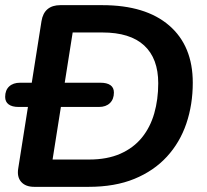

<svg xmlns="http://www.w3.org/2000/svg" viewBox="-21 -725 803 745"><path d="M112 0Q78 0 61 -19.5Q44 -39 50 -73L140 -643Q145 -674 163.5 -689.5Q182 -705 213 -705H376Q544 -705 635.5 -626Q727 -547 727 -404Q727 -319 702 -245.5Q677 -172 626.5 -117Q576 -62 500.5 -31Q425 0 323 0ZM183 -106H325Q395 -106 446 -128.5Q497 -151 529.5 -191Q562 -231 577.5 -285Q593 -339 593 -402Q593 -498 538.5 -548.5Q484 -599 376 -599H261ZM51 -310Q26 -310 12.5 -320Q-1 -330 -1 -349Q-1 -375 14.5 -389.5Q30 -404 57 -404H369Q394 -404 407.5 -394.5Q421 -385 421 -366Q421 -340 405.5 -325Q390 -310 363 -310Z"/></svg>

Font: Nunito ExtraLight
Style: Bold Italic
Weight: 700
Italic angle: -9°
Version: Version 3.602